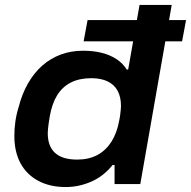

<svg xmlns="http://www.w3.org/2000/svg" viewBox="-20 -744 772 776"><path d="M246 12Q182 12 135 -13Q88 -38 63 -84Q38 -130 38 -195Q38 -223 42 -252Q46 -281 55 -310Q69 -365 93.5 -407.5Q118 -450 151 -479Q184 -508 225.5 -523.5Q267 -539 316 -539Q357 -539 391 -530.5Q425 -522 451 -505Q477 -488 492 -463H498L544 -724H674L547 0H443V-77H435Q398 -31 348 -9.5Q298 12 246 12ZM292 -99Q339 -99 373.5 -117.5Q408 -136 430.5 -171.5Q453 -207 462 -258Q465 -272 466 -282Q467 -292 468 -300Q469 -308 469 -315Q469 -352 455.5 -377Q442 -402 415 -415Q388 -428 349 -428Q301 -428 266.5 -410.5Q232 -393 211 -359Q190 -325 181 -273Q178 -256 176.5 -244Q175 -232 174 -223Q173 -214 173 -206Q173 -153 202.5 -126Q232 -99 292 -99ZM318 -577 334 -663H732L716 -577Z"/></svg>

Font: Archivo SemiExpanded SemiBold
Style: Italic
Weight: 600
Width: 6
Italic angle: -10°
Designer: Hector Gatti
Foundry: Omnibus-Type
Version: Version 2.001